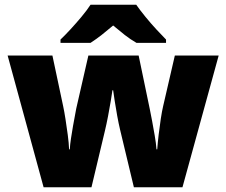

<svg xmlns="http://www.w3.org/2000/svg" viewBox="-20 -786 950 806"><path d="M484 -242Q478 -267 472 -300Q466 -333 461.5 -362.5Q457 -392 455 -407H452Q450 -392 445 -362Q440 -332 433.5 -298Q427 -264 420 -235L364 0H163L12 -553H200L245 -341Q250 -318 255 -285.5Q260 -253 264.5 -219.5Q269 -186 270 -159H273Q274 -179 278 -205Q282 -231 286.5 -257Q291 -283 295 -303Q299 -323 300 -330L351 -553H562L609 -327Q613 -308 618.5 -278.5Q624 -249 629.5 -217Q635 -185 637 -159H640Q642 -186 646 -220.5Q650 -255 655 -287.5Q660 -320 665 -341L714 -553H898L746 0H542ZM552 -766Q568 -743 590.5 -715.5Q613 -688 636.5 -662.5Q660 -637 677 -620V-606H553Q527 -621 504 -639Q481 -657 455 -679Q429 -657 407.5 -640Q386 -623 360 -606H234V-620Q253 -638 276.5 -663.5Q300 -689 322.5 -716Q345 -743 360 -766Z"/></svg>

Font: Noto Sans Ethiopic Black
Style: Regular
Weight: 900
Designer: Monotype Design Team
Foundry: Monotype Imaging Inc.
Version: Version 2.102; ttfautohint (v1.8.4.7-5d5b)